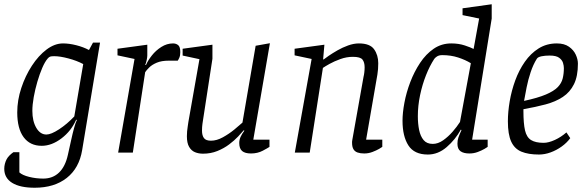

<svg xmlns="http://www.w3.org/2000/svg" viewBox="-23 -717 2746 902"><path d="M140 165Q71 165 34 142Q-3 119 -3 76Q-3 64 0 52.5Q3 41 8 31.5Q13 22 21.5 13.5Q30 5 40 -2H68V93Q82 106 114 114Q146 122 180 122Q225 122 254.5 93.5Q284 65 296 10Q304 -25 311 -57.5Q318 -90 325 -115.5Q332 -141 338 -153L335 -155Q312 -102 266 -67Q220 -32 173 -32Q118 -32 88 -72.5Q58 -113 58 -189Q58 -246 77 -303.5Q96 -361 127 -408.5Q158 -456 196 -484.5Q234 -513 273 -513Q302 -513 335.5 -504.5Q369 -496 395 -482L414 -517H447L363 -12Q349 73 290.5 119Q232 165 140 165ZM195 -85Q217 -85 254.5 -109.5Q292 -134 326 -170L368 -416Q338 -432 298.5 -442.5Q259 -453 232 -453Q218 -453 212.5 -451Q207 -449 201 -442Q188 -427 175.5 -398Q163 -369 152.5 -333Q142 -297 135.5 -261Q129 -225 129 -196Q129 -148 147.5 -116.5Q166 -85 195 -85Z M532 0 609 -440 529 -457V-488L669 -507V-457Q669 -448 666 -434Q663 -420 659 -412H663Q672 -433 690.5 -456.5Q709 -480 735 -496.5Q761 -513 790 -513Q804 -513 814 -505Q824 -497 824 -472Q824 -456 819.5 -446Q815 -436 812 -432H770Q736 -432 713.5 -422.5Q691 -413 678 -400Q665 -387 659 -378L601 0Z M931 5Q910 5 893 -2Q876 -9 865.5 -27Q855 -45 855 -77Q855 -88 856 -100Q857 -112 859 -123.5Q861 -135 862 -144L914 -439L835 -456V-488L975 -507V-441L930 -148Q929 -142 928 -134.5Q927 -127 926.5 -119.5Q926 -112 926 -103Q926 -81 935 -68.5Q944 -56 968 -56Q995 -56 1024 -72Q1053 -88 1078 -108.5Q1103 -129 1116 -141L1178 -502L1245 -514L1167 -61H1243V-27Q1236 -22 1211.5 -9Q1187 4 1156 4Q1128 4 1114.5 -7.5Q1101 -19 1101 -45Q1101 -60 1107 -73.5Q1113 -87 1125 -103L1122 -105Q1113 -94 1095.5 -75.5Q1078 -57 1053.5 -38.5Q1029 -20 998 -7.5Q967 5 931 5Z M1688 4Q1670 4 1657 -0.5Q1644 -5 1637.5 -16Q1631 -27 1631 -46Q1631 -48 1631 -51.5Q1631 -55 1632 -59L1685 -357Q1687 -364 1688.5 -376.5Q1690 -389 1690 -401Q1690 -424 1680 -437Q1670 -450 1635 -450Q1605 -450 1576 -439.5Q1547 -429 1525.5 -417Q1504 -405 1494 -398L1432 0H1362L1441 -440L1361 -457V-488L1501 -507L1495 -438H1498Q1504 -443 1521.5 -455Q1539 -467 1562.5 -480.5Q1586 -494 1612.5 -503.5Q1639 -513 1663 -513Q1715 -513 1734.5 -485.5Q1754 -458 1754 -420Q1754 -406 1753 -392.5Q1752 -379 1750 -367Q1748 -355 1746 -344L1697 -61H1773V-27Q1771 -25 1758 -17.5Q1745 -10 1726.5 -3Q1708 4 1688 4Z M1987 9Q1923 9 1895.5 -34Q1868 -77 1868 -150Q1868 -187 1877 -235Q1886 -283 1904.5 -331.5Q1923 -380 1950.5 -421.5Q1978 -463 2014.5 -488Q2051 -513 2097 -513Q2132 -513 2160.5 -503.5Q2189 -494 2202 -487L2228 -630L2150 -646V-678L2287 -697V-630L2195 -61H2268V-27Q2266 -25 2253 -17.5Q2240 -10 2221.5 -3Q2203 4 2182 4Q2155 4 2140.5 -6.5Q2126 -17 2126 -42Q2126 -58 2130.5 -71Q2135 -84 2145 -106L2142 -108Q2116 -61 2075.5 -26Q2035 9 1987 9ZM2010 -41Q2035 -41 2059 -58Q2083 -75 2103.5 -98.5Q2124 -122 2138 -144L2189 -420Q2163 -436 2129 -447Q2095 -458 2055 -458Q2039 -458 2029.5 -451.5Q2020 -445 2017 -440Q1996 -408 1978.5 -364Q1961 -320 1950.5 -270Q1940 -220 1940 -171Q1940 -136 1946 -106.5Q1952 -77 1967 -59Q1982 -41 2010 -41Z M2509 9Q2459 9 2426.5 -4.5Q2394 -18 2378.5 -52Q2363 -86 2363 -147Q2363 -191 2371.5 -241Q2380 -291 2397.5 -339Q2415 -387 2442.5 -426.5Q2470 -466 2507.5 -489.5Q2545 -513 2593 -513Q2628 -513 2650 -497.5Q2672 -482 2682 -460Q2692 -438 2692 -418Q2692 -359 2673.5 -321.5Q2655 -284 2621 -261.5Q2587 -239 2540 -226.5Q2493 -214 2436 -204V-195Q2436 -137 2443.5 -104.5Q2451 -72 2472 -59Q2493 -46 2531 -46Q2554 -46 2583.5 -59.5Q2613 -73 2638 -95L2656 -68Q2640 -46 2615.5 -28.5Q2591 -11 2563.5 -1Q2536 9 2509 9ZM2439 -243Q2504 -257 2541.5 -273Q2579 -289 2597 -307.5Q2615 -326 2620.5 -348.5Q2626 -371 2626 -397Q2626 -408 2622 -421.5Q2618 -435 2604 -445.5Q2590 -456 2559 -456Q2537 -456 2520.5 -452.5Q2504 -449 2499 -441Q2482 -414 2470 -378Q2458 -342 2451 -306.5Q2444 -271 2439 -243Z"/></svg>

Font: Faustina Light
Style: Italic
Weight: 300
Italic angle: -8°
Designer: Alfonso Garcia
Foundry: http://www.omnibus-type.com
Version: Version 1.200